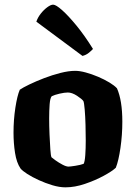

<svg xmlns="http://www.w3.org/2000/svg" viewBox="-20 -804 583 824"><path d="M261 0Q235 0 205 -9Q175 -18 146.5 -31Q118 -44 97 -57.5Q76 -71 68 -81Q51 -106 44.5 -148Q38 -190 38 -234Q38 -290 46 -342Q54 -394 65 -419Q78 -428 106 -441.5Q134 -455 169 -468.5Q204 -482 239.5 -491Q275 -500 303 -500Q322 -500 348 -493Q374 -486 401 -474.5Q428 -463 449.5 -450Q471 -437 482 -425Q505 -373 505 -282Q505 -225 497 -169.5Q489 -114 477 -84Q461 -69 425 -49.5Q389 -30 345 -15Q301 0 261 0ZM274 -89Q281 -89 303.5 -92.5Q326 -96 339 -101Q344 -110 346 -138.5Q348 -167 348 -201Q348 -231 347 -268Q346 -305 343.5 -334Q341 -363 338 -370Q332 -379 310.5 -393Q289 -407 271 -407Q257 -407 235.5 -402Q214 -397 202 -391Q195 -383 193 -356Q191 -329 191 -296Q191 -264 192.5 -227.5Q194 -191 196 -163Q198 -135 201 -129Q204 -126 218 -116Q232 -106 248 -97.5Q264 -89 274 -89ZM334 -564 136 -711Q142 -729 155 -745.5Q168 -762 183 -773Q198 -784 208 -784Q220 -784 246.5 -760.5Q273 -737 308 -694.5Q343 -652 379 -594Q374 -588 362 -578Q350 -568 334 -564Z"/></svg>

Font: Texturina ExtraBold
Style: Regular
Weight: 800
Designer: Guillermo Torres Carreño
Foundry: Omnibus-Type
Version: Version 1.002; ttfautohint (v1.8.3)